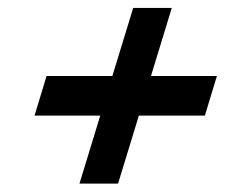

<svg xmlns="http://www.w3.org/2000/svg" viewBox="-20 -484 615 470"><path d="M174.5 -34.5 306 -464.5H400.5L269 -34.5ZM94 -298H511L481.5 -201H64.5Z"/></svg>

Font: Newsreader 9pt
Style: Bold Italic
Weight: 700
Italic angle: -17°
Designer: Hugues Gentile
Foundry: Production Type
Version: Version 1.003